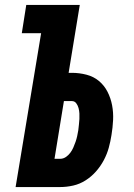

<svg xmlns="http://www.w3.org/2000/svg" viewBox="-20 -755 540 775"><path d="M43 0 146 -621H68L86 -735H302L257 -461H270Q300 -461 329 -453.5Q358 -446 379.5 -428Q401 -410 414 -384.5Q427 -359 432.5 -330Q438 -301 436.5 -270.5Q435 -240 430 -210Q426 -184 419 -158.5Q412 -133 399 -108.5Q386 -84 367.5 -63Q349 -42 325.5 -27Q302 -12 275.5 -6Q249 0 223 0ZM223 -114Q235 -114 245.5 -121Q256 -128 263.5 -138Q271 -148 276 -159.5Q281 -171 285 -182.5Q289 -194 291.5 -205.5Q294 -217 296 -229Q297 -240 298.5 -251.5Q300 -263 300.5 -274.5Q301 -286 300.5 -297Q300 -308 297 -319Q294 -330 287.5 -338.5Q281 -347 270 -347H238L200 -114Z"/></svg>

Font: Iosevka Heavy
Style: Italic
Weight: 900
Italic angle: -9°
Monospace: yes
Designer: Belleve Invis
Foundry: Belleve Invis
Version: Version 32.5.0; ttfautohint (v1.8.4)